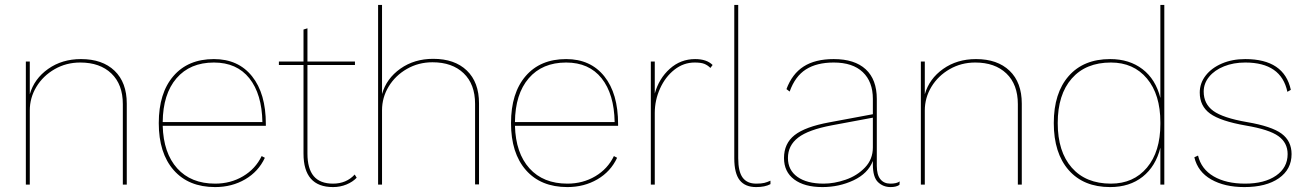

<svg xmlns="http://www.w3.org/2000/svg" viewBox="-20 -750 5314 780"><path d="M495 -329V0H479V-327Q479 -407 432.5 -451.5Q386 -496 306 -496Q249 -496 202 -469Q155 -442 128 -397.5Q101 -353 101 -301V0H85V-500H101V-367Q119 -430 175.5 -470Q232 -510 309 -510Q396 -510 445.5 -462.5Q495 -415 495 -329Z M1060 -239H641Q644 -128 700 -66Q756 -4 854 -4Q917 -4 967.5 -34Q1018 -64 1043 -116L1056 -109Q1030 -53 976 -21.5Q922 10 854 10Q746 10 685.5 -59Q625 -128 625 -250Q625 -372 684.5 -441Q744 -510 849 -510Q948 -510 1004 -440Q1060 -370 1060 -246ZM641 -254H1046Q1044 -368 993 -432Q942 -496 849 -496Q752 -496 697 -432Q642 -368 641 -254Z M1429 -28Q1413 -11 1387.5 -0.5Q1362 10 1333 10Q1213 10 1213 -126V-486H1113V-500H1213V-630L1229 -635V-500H1422V-486H1229V-126Q1229 -65 1254.5 -34.5Q1280 -4 1333 -4Q1387 -4 1421 -41Z M1926 -330V-1H1910V-328Q1910 -408 1863.5 -452.5Q1817 -497 1737 -497Q1680 -497 1633 -470Q1586 -443 1559 -398.5Q1532 -354 1532 -302V0H1516V-730H1532V-368Q1550 -431 1606.5 -471Q1663 -511 1740 -511Q1827 -511 1876.5 -463.5Q1926 -416 1926 -330Z M2491 -239H2072Q2075 -128 2131 -66Q2187 -4 2285 -4Q2348 -4 2398.5 -34Q2449 -64 2474 -116L2487 -109Q2461 -53 2407 -21.5Q2353 10 2285 10Q2177 10 2116.5 -59Q2056 -128 2056 -250Q2056 -372 2115.5 -441Q2175 -510 2280 -510Q2379 -510 2435 -440Q2491 -370 2491 -246ZM2072 -254H2477Q2475 -368 2424 -432Q2373 -496 2280 -496Q2183 -496 2128 -432Q2073 -368 2072 -254Z M2875 -486 2866 -474Q2855 -485 2841.5 -490.5Q2828 -496 2802 -496Q2757 -496 2720 -467Q2683 -438 2661.5 -390.5Q2640 -343 2640 -291V0H2624V-500H2640V-370Q2657 -431 2701 -470.5Q2745 -510 2804 -510Q2851 -510 2875 -486Z M2979 -107Q2979 -53 2997 -28.5Q3015 -4 3052 -4Q3073 -4 3085 -7Q3097 -10 3110 -16V-2Q3088 10 3052 10Q3007 10 2985 -18Q2963 -46 2963 -107V-730H2979Z M3635 -13 3634 1Q3621 10 3598 10Q3568 10 3547 -10Q3526 -30 3526 -82V-96Q3506 -45 3447.5 -17.5Q3389 10 3321 10Q3248 10 3206.5 -21Q3165 -52 3165 -108Q3165 -167 3208 -201Q3251 -235 3349 -253L3526 -286V-348Q3526 -418 3485 -457Q3444 -496 3367 -496Q3298 -496 3254 -468Q3210 -440 3188 -378L3175 -388Q3198 -450 3245 -480Q3292 -510 3367 -510Q3452 -510 3497 -468.5Q3542 -427 3542 -348V-76Q3542 -40 3556.5 -22Q3571 -4 3597 -4Q3623 -4 3635 -13ZM3526 -151V-272L3360 -241Q3264 -223 3222.5 -191Q3181 -159 3181 -108Q3181 -59 3219.5 -31.5Q3258 -4 3326 -4Q3369 -4 3415.5 -20Q3462 -36 3494 -69.5Q3526 -103 3526 -151Z M4131 -329V0H4115V-327Q4115 -407 4068.5 -451.5Q4022 -496 3942 -496Q3885 -496 3838 -469Q3791 -442 3764 -397.5Q3737 -353 3737 -301V0H3721V-500H3737V-367Q3755 -430 3811.5 -470Q3868 -510 3945 -510Q4032 -510 4081.5 -462.5Q4131 -415 4131 -329Z M4710 -730V0H4694V-150Q4675 -74 4622 -32Q4569 10 4490 10Q4382 10 4321.5 -59Q4261 -128 4261 -250Q4261 -372 4321.5 -441Q4382 -510 4490 -510Q4568 -510 4621.5 -469Q4675 -428 4694 -352V-730ZM4694 -246V-253Q4694 -366 4639.5 -431Q4585 -496 4493 -496Q4391 -496 4334 -431Q4277 -366 4277 -250Q4277 -134 4334 -69Q4391 -4 4493 -4Q4585 -4 4639.5 -69Q4694 -134 4694 -246Z M4832 -111 4847 -118Q4860 -63 4910.5 -33.5Q4961 -4 5038 -4Q5117 -4 5164 -36.5Q5211 -69 5211 -124Q5211 -170 5173.5 -197Q5136 -224 5041 -240Q4938 -258 4896 -288.5Q4854 -319 4854 -374Q4854 -412 4878 -443Q4902 -474 4944 -492Q4986 -510 5039 -510Q5197 -510 5224 -385L5210 -377Q5185 -496 5039 -496Q4991 -496 4952.5 -480.5Q4914 -465 4892 -438Q4870 -411 4870 -378Q4870 -328 4909 -299.5Q4948 -271 5046 -254Q5146 -237 5186.5 -207Q5227 -177 5227 -124Q5227 -62 5175.5 -26Q5124 10 5035 10Q4955 10 4900.5 -21Q4846 -52 4832 -111Z"/></svg>

Font: Work Sans Thin
Style: Regular
Weight: 260
Designer: Wei Huang
Foundry: Wei Huang
Version: Version 1.500